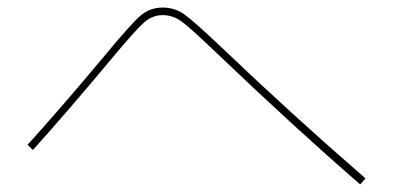

<svg xmlns="http://www.w3.org/2000/svg" viewBox="-20 -600 1040 508"><path d="M258 -454Q325 -535 350.5 -557.5Q376 -580 410 -580Q443 -580 468.5 -561.5Q494 -543 569 -472Q750 -299 947 -128L933 -112Q759 -263 555 -458Q483 -527 460 -543.5Q437 -560 410 -560Q383 -560 360.5 -540Q338 -520 273 -442Q156 -302 67 -203L53 -217Q141 -314 258 -454Z"/></svg>

Font: Mplus 1p Thin
Style: Regular
Weight: 250
Version: Version 1.061